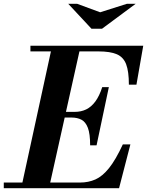

<svg xmlns="http://www.w3.org/2000/svg" viewBox="-33 -996 778 1016"><path d="M79 0 243 -754H394L226 0ZM-13 0V-30H390Q435 -30 472 -46.5Q509 -63 544 -106.5Q579 -150 617 -232H657L597 0ZM444 -227Q444 -288 432 -319.5Q420 -351 398 -362.5Q376 -374 346 -374H259V-404H362Q396 -404 423 -417Q450 -430 471.5 -459Q493 -488 508 -535H543L478 -227ZM649 -548Q649 -618 634.5 -656Q620 -694 585 -709Q550 -724 488 -724H128V-754H725L689 -548ZM451 -844 328 -976H375L497 -931L639 -976H685L507 -844Z"/></svg>

Font: Libre Bodoni
Style: Italic
Weight: 400
Italic angle: -13°
Designer: Pablo Impallari, Rodrigo Fuenzalida
Foundry: Impallari Type
Version: Version 2.005;gftools[0.9.23]